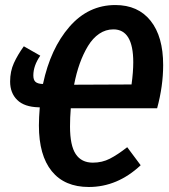

<svg xmlns="http://www.w3.org/2000/svg" viewBox="-20 -725 667 759"><path d="M601.1 -296.9H259.8Q256.8 -259.8 256.8 -225.1Q256.8 -149.9 279.3 -116Q301.8 -82 347.2 -82Q383.8 -82 414.3 -97.7Q444.8 -113.3 482.9 -143.1L536.1 -71.8Q444.3 14.2 331.1 14.2Q235.4 14.2 184.6 -48.3Q133.8 -110.8 133.8 -229Q133.8 -258.8 137.2 -300.8H132.8Q76.2 -302.2 48.1 -329.8Q20 -357.4 20 -402.8Q20 -442.9 34.9 -475.6Q49.8 -508.3 74.2 -542L139.2 -504.9Q111.8 -465.3 111.8 -426.8Q111.8 -409.2 120.1 -401.6Q128.4 -394 147 -393.1H149.9Q179.7 -533.2 254.4 -619.1Q329.1 -705.1 436 -705.1Q525.9 -705.1 575.4 -642.8Q625 -580.6 625 -467.8Q625 -384.8 601.1 -296.9ZM428.2 -608.9Q397.9 -608.9 372.3 -591.6Q346.7 -574.2 327.9 -543.2Q309.1 -512.2 295.4 -474.1Q281.7 -436 272.9 -390.1L500 -391.1Q506.8 -440.4 506.8 -479Q506.8 -608.9 428.2 -608.9Z"/></svg>

Font: Fira Sans Compressed Medium
Style: Italic
Weight: 500
Width: 3
Italic angle: -8°
Designer: Carrois Corporate & Edenspiekermann AG
Foundry: Carrois Corporate GbR & Edenspiekermann AG
Version: Version 4.203;PS 004.203;hotconv 1.0.88;makeotf.lib2.5.64775